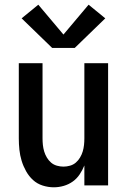

<svg xmlns="http://www.w3.org/2000/svg" viewBox="-20 -789 540 817"><path d="M209 8Q185 8 161.5 0.5Q138 -7 120.5 -23Q103 -39 91 -60.5Q79 -82 72 -105Q65 -128 62.5 -152Q60 -176 60 -200V-520H161V-200Q161 -186 162.5 -172Q164 -158 168 -144.5Q172 -131 179.5 -118.5Q187 -106 197.5 -97Q208 -88 222 -84Q236 -80 250 -80Q264 -80 278 -84Q292 -88 302.5 -97Q313 -106 320.5 -118.5Q328 -131 332 -144.5Q336 -158 337.5 -172Q339 -186 339 -200V-520H440V0H339V-85Q331 -65 319 -47Q307 -29 289.5 -16.5Q272 -4 251 2Q230 8 209 8ZM298 -585H202L72 -711L143 -769L250 -642L357 -769L428 -711Z"/></svg>

Font: Zed Mono Semibold
Style: Regular
Weight: 600
Monospace: yes
Designer: Belleve Invis
Foundry: Belleve Invis
Version: Version 1.0.0; ttfautohint (v1.8.4)